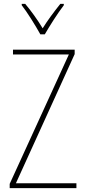

<svg xmlns="http://www.w3.org/2000/svg" viewBox="-20 -1036 440 990"><path d="M188 -859H211C237 -904 277 -967 309 -1009V-1016H291C256 -972 226 -932 200 -890C175 -932 139 -982 110 -1016H92V-1009C119 -975 162 -906 188 -859ZM374 -66V-91H62L365 -757V-780H47V-755H335L30 -88V-66Z"/></svg>

Font: Noto Sans Malayalam UI Condensed Thin
Style: Regular
Weight: 100
Width: 3
Designer: Jelle Bosma - Monotype Design Team
Foundry: Monotype Imaging Inc.
Version: Version 2.104